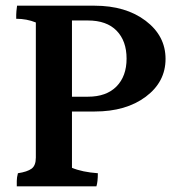

<svg xmlns="http://www.w3.org/2000/svg" viewBox="-20 -702 616 675"><path d="M233 -362H289Q354 -362 389.5 -398Q425 -434 425 -496Q425 -558 390 -594Q355 -630 289 -630H233ZM313 -310H233V-112Q269 -97 324 -93Q324 -63 319 -47H39Q39 -54 39 -66Q39 -78 43 -93Q76 -98 91 -109Q106 -120 106 -148V-623Q74 -636 37 -636Q37 -640 37 -650Q37 -660 40 -682H312Q422 -682 492 -629Q562 -576 562 -495Q562 -414 492.5 -362Q423 -310 313 -310Z"/></svg>

Font: Halant Semibold
Style: Regular
Weight: 600
Version: Version 1.100;PS 1.0;hotconv 1.0.78;makeotf.lib2.5.61930; tt